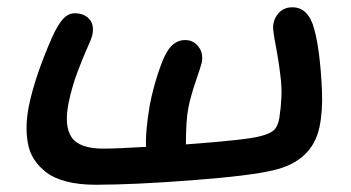

<svg xmlns="http://www.w3.org/2000/svg" viewBox="-20 -529 973 532"><path d="M245.1 -17.1Q199.7 -17.1 165 -25.9Q130.4 -34.7 109.1 -50.8Q87.9 -66.9 74.7 -87.2Q61.5 -107.4 57.1 -133.1Q52.7 -158.7 53.7 -183.3Q54.7 -208 60.1 -235.8Q76.7 -316.9 124 -424.8Q139.2 -459 153.8 -475.6Q168.5 -492.2 187 -492.2Q212.9 -492.2 227.3 -476.3Q241.7 -460.4 235.8 -432.1Q234.4 -423.8 222.2 -397Q210 -370.1 194.3 -328.4Q178.7 -286.6 169.9 -243.2Q157.2 -179.2 178.7 -148.2Q200.2 -117.2 266.1 -117.2Q303.2 -117.2 384.8 -122.1Q382.3 -162.6 395 -237.8Q403.8 -282.7 417.5 -324.5Q431.2 -366.2 441.9 -383.8Q461.4 -418 493.2 -418Q515.6 -418 529.8 -399.9Q543.9 -381.8 539.1 -356Q537.6 -348.1 523.2 -306.2Q508.8 -264.2 502 -231Q495.1 -196.3 495.1 -128.9Q667.5 -141.6 702.1 -151.9Q727.5 -158.2 738.5 -168Q749.5 -177.7 753.9 -201.2Q763.2 -262.2 758.3 -307.6Q753.4 -353 744.6 -399.4Q735.8 -445.8 736.8 -456.1Q738.3 -478 752.7 -493.4Q767.1 -508.8 790 -508.8Q835.4 -508.8 851.1 -446.8Q857.9 -423.8 863.8 -379.4Q869.6 -335 872.1 -278.1Q874.5 -221.2 865.2 -176.8Q845.2 -82 736.8 -57.1Q674.8 -42 512 -29.5Q349.1 -17.1 245.1 -17.1Z"/></svg>

Font: Shantell Sans Irregular
Style: Italic
Weight: 500
Italic angle: -11.31°
Designer: Stephen Nixon, Anya Danilova, Shantell Martin
Foundry: Arrow Type
Version: Version 1.006;[9816181b4]